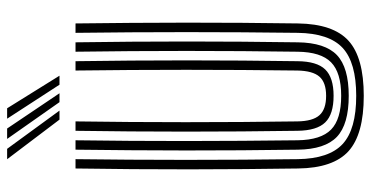

<svg xmlns="http://www.w3.org/2000/svg" viewBox="-271 -761 1041 539"><g transform="rotate(-90 249.5 -491.5)"><path d="M250 9.2Q142 9.2 94.6 -33.6Q47.2 -76.5 46 -175.5Q43.8 -323.2 43.6 -480.8Q43.5 -638.2 46 -800H72.2Q70.2 -650 70.2 -490.8Q70.2 -331.5 72.2 -176Q73.5 -88 114.8 -50Q156 -12 250 -12Q343.2 -12 384.4 -50Q425.5 -88 426.8 -176Q428.8 -330.8 428.8 -488Q428.8 -645.2 426.8 -800H453.2Q455.2 -645.2 455.4 -488Q455.5 -330.8 453.2 -175.5Q451.8 -76.5 404.6 -33.6Q357.5 9.2 250 9.2ZM250 -33Q170 -33 134.9 -66.2Q99.8 -99.5 98.8 -176.2Q96.5 -334.8 96.6 -490Q96.8 -645.2 98.8 -800H125.2Q123 -646.8 123.1 -490.1Q123.2 -333.5 125.2 -176.5Q126.2 -111 155.2 -82.6Q184.2 -54.2 250 -54.2Q315.2 -54.2 344.1 -82.6Q373 -111 373.8 -176.5Q376 -331.2 376 -488.2Q376 -645.2 373.8 -800H400.2Q402.5 -643.2 402.5 -487.2Q402.5 -331.2 400.2 -176.2Q399.2 -99.5 364.4 -66.2Q329.5 -33 250 -33ZM250 -75.5Q198.2 -75.5 175.4 -99Q152.5 -122.5 151.8 -177Q149.5 -335 149.5 -489.9Q149.5 -644.8 151.8 -800H178.2Q176 -650 176 -490.9Q176 -331.8 178.2 -177.2Q178.8 -134.2 195.4 -115.4Q212 -96.5 250 -96.5Q287.5 -96.5 303.9 -115.4Q320.2 -134.2 321 -177.2Q323 -332.5 323 -488.9Q323 -645.2 321 -800H347.2Q349.5 -642.8 349.5 -487.4Q349.5 -332 347.2 -177Q346.8 -122.5 324 -99Q301.2 -75.5 250 -75.5ZM183.2 -845 72 -992H101.2L208.5 -845ZM232.2 -845 129 -992H158.2L257.2 -845ZM281.2 -845 185.8 -992H215L306.5 -845Z"/></g></svg>

Font: Big Shoulders Inline Text ExtraBold
Style: Regular
Weight: 800
Designer: Patric King
Foundry: XO Type Co
Version: Version 1.000